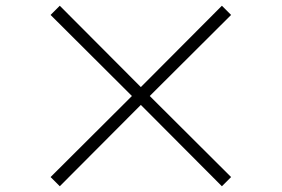

<svg xmlns="http://www.w3.org/2000/svg" viewBox="-20 -598 980 668"><path d="M188 50 156 18 439 -264 156 -546 188 -578 470 -295 752 -578 784 -546 501 -264 784 18 752 50 470 -233Z"/></svg>

Font: Old Standard TT
Style: Regular
Weight: 400
Designer: Alexey Kryukov <alexios@thessalonica.org.ru>
Version: Version 1.0